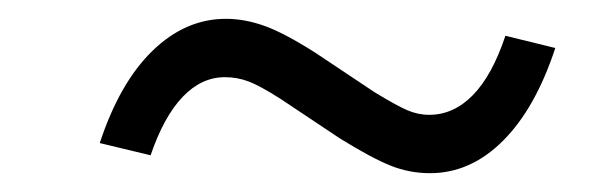

<svg xmlns="http://www.w3.org/2000/svg" viewBox="-20 -477 640 204"><path d="M140 -312 86 -325Q107 -389 142 -423Q177 -457 220 -457Q240 -457 261 -449.5Q282 -442 315 -421L378 -379Q401 -365 412.5 -360Q424 -355 436 -355Q462 -355 482.5 -376Q503 -397 517 -439L570 -426Q549 -362 514.5 -327.5Q480 -293 437 -293Q415 -293 395 -301Q375 -309 341 -330L278 -372Q256 -386 244 -390.5Q232 -395 219 -395Q194 -395 174 -374Q154 -353 140 -312Z"/></svg>

Font: Red Hat Text
Style: Italic
Weight: 300
Italic angle: -12°
Designer: Pentagram, MCKL
Foundry: Pentagram, MCKL
Version: Version 1.023